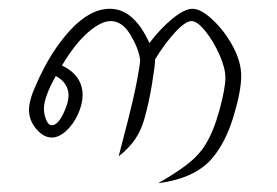

<svg xmlns="http://www.w3.org/2000/svg" viewBox="-20 -397 630 437"><path d="M529 -224Q529 -190 511.5 -132Q494 -74 464 -38Q425 9 340 20Q382 -4 407.5 -24Q433 -44 447 -67Q466 -97 479.5 -146.5Q493 -196 493 -220Q493 -242 479.5 -272.5Q466 -303 447.5 -326Q429 -349 416 -349Q402 -349 378.5 -323.5Q355 -298 333 -262Q333 -249 326 -206Q319 -163 309 -128Q302 -102 288.5 -81.5Q275 -61 250 -41L272 -126Q285 -177 292 -214.5Q299 -252 299 -261Q295 -288 276.5 -318.5Q258 -349 232 -349Q210 -349 180.5 -323.5Q151 -298 121 -248Q144 -237 156 -220Q168 -203 168 -181Q168 -160 157.5 -137Q147 -114 130.5 -99Q114 -84 98 -84Q79 -84 62.5 -103.5Q46 -123 46 -147Q46 -169 62 -204Q95 -280 140 -328.5Q185 -377 230 -377Q258 -377 280.5 -357Q303 -337 320 -299Q345 -332 372.5 -354.5Q400 -377 418 -377Q437 -377 463.5 -352.5Q490 -328 509.5 -292.5Q529 -257 529 -224ZM107 -224Q80 -176 80 -150Q80 -137 85 -124.5Q90 -112 98 -112Q111 -112 123.5 -137Q136 -162 136 -181Q136 -193 129 -204.5Q122 -216 107 -224Z"/></svg>

Font: Srisakdi
Style: Regular
Weight: 400
Designer: Cadson Demak Co.,Ltd.
Foundry: Cadson Demak Co.,Ltd.
Version: Version 1.000